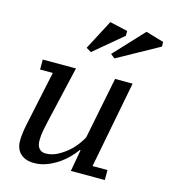

<svg xmlns="http://www.w3.org/2000/svg" viewBox="-119 -900 886 1005"><g transform="rotate(15 324.0 -398.0)"><path d="M540 -54H459L550 -525H455L388 -190C382.7 -180 374.5 -167.3 363.5 -152C352.5 -136.7 338.8 -121.8 322.5 -107.5C306.2 -93.2 287.8 -80.7 267.5 -70C247.2 -59.3 225.7 -54 203 -54C189 -54 177.7 -58.8 169 -68.5C160.3 -78.2 156 -93 156 -113C156 -131.7 158 -150.8 162 -170.5C166 -190.2 170 -208.7 174 -226L243 -525H63V-471H132L69 -174C65 -154.7 62.2 -137.5 60.5 -122.5C58.8 -107.5 58 -95.3 58 -86C58 -54.7 67 -30.8 85 -14.5C103 1.8 127.3 10 158 10C182 10 204.8 5.8 226.5 -2.5C248.2 -10.8 268.2 -21.2 286.5 -33.5C304.8 -45.8 321.3 -59.5 336 -74.5C350.7 -89.5 363 -104 373 -118H377L356 0H540ZM354 -806 269 -644 296 -628 451 -758V-784ZM550 -806 401 -646 424 -628 648 -752V-777Z"/></g></svg>

Font: PT Serif Caption
Style: Italic
Weight: 400
Italic angle: -12°
Designer: A.Korolkova, O.Umpeleva, V.Yefimov
Foundry: ParaType Ltd
Version: Version 1.000W OFL